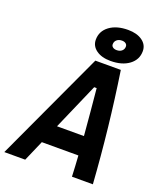

<svg xmlns="http://www.w3.org/2000/svg" viewBox="-198 -1035 951 1138"><g transform="rotate(20 277.0 -466.0)"><path d="M-31.7 0 290 -693.8H450.7Q503.4 -346.2 526.9 0H395Q393.6 -32.7 391.8 -65.7Q390.1 -98.6 387.7 -131.3H157.2L100.1 0ZM209.5 -250.5H379.4Q373.5 -323.7 366.7 -397Q359.9 -470.2 353 -543.5H337.4ZM374 -722.7Q318.4 -722.7 284.2 -747.3Q250 -772 250 -812Q250 -865.7 294.4 -898.7Q338.9 -931.6 411.1 -931.6Q466.8 -931.6 501 -907.2Q535.2 -882.8 535.2 -842.3Q535.2 -788.6 491 -755.6Q446.8 -722.7 374 -722.7ZM387.2 -795.4Q407.2 -795.4 419.4 -806.2Q431.6 -816.9 431.6 -834Q431.6 -845.2 422.6 -852.3Q413.6 -859.4 398.4 -859.4Q378.4 -859.4 366 -848.6Q353.5 -837.9 353.5 -820.3Q353.5 -809.1 362.8 -802.2Q372.1 -795.4 387.2 -795.4Z"/></g></svg>

Font: CaskaydiaCove NFP
Style: Bold Italic
Weight: 700
Italic angle: -10°
Designer: Aaron Bell
Foundry: Saja Typeworks
Version: Version 2111.001; VTT 6.35;Nerd Fonts 3.1.1